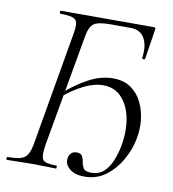

<svg xmlns="http://www.w3.org/2000/svg" viewBox="-78 -691 693 768"><g transform="rotate(10 268.0 -306.5)"><path d="M315 12Q275 12 253.5 -7Q232 -26 237 -51Q240 -64 248 -71Q256 -78 269 -78Q286 -78 292 -66.5Q298 -55 299 -44Q301 -31 307.5 -19.5Q314 -8 339 -8Q370 -8 390 -26Q410 -44 422 -73.5Q434 -103 440 -135Q451 -197 441 -248Q431 -299 402 -330Q373 -361 327 -361Q290 -361 248 -340Q206 -319 165 -284L163 -298Q213 -342 262.5 -368.5Q312 -395 361 -395Q405 -395 434 -374.5Q463 -354 479 -321Q495 -288 499 -249Q503 -210 495 -172Q487 -129 463 -86.5Q439 -44 402 -16Q365 12 315 12ZM-1 0Q-4 0 -4 -6Q-4 -12 -1 -12Q34 -12 52.5 -17.5Q71 -23 80 -38.5Q89 -54 94 -82L174 -545Q182 -588 170 -600.5Q158 -613 108 -613Q105 -613 105 -619Q105 -625 108 -625H485Q495 -625 492 -615L473 -494Q473 -491 466.5 -491.5Q460 -492 461 -496Q468 -546 451 -576Q434 -606 394 -606H311Q263 -606 245.5 -593.5Q228 -581 221 -542L140 -84Q133 -38 142.5 -25Q152 -12 198 -12Q200 -12 200 -6Q200 0 198 0Q177 0 153.5 -1Q130 -2 104 -2Q74 -2 47 -1Q20 0 -1 0Z"/></g></svg>

Font: Cormorant Garamond Light
Style: Italic
Weight: 300
Italic angle: -10°
Designer: Christian Thalmann (Catharsis Fonts)
Foundry: Catharsis Fonts
Version: Version 4.001